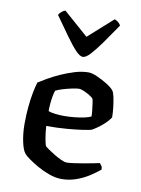

<svg xmlns="http://www.w3.org/2000/svg" viewBox="-85 -817 641 875"><g transform="rotate(10 235.0 -379.5)"><path d="M261 0Q234 0 204.5 -10.5Q175 -21 148.5 -36Q122 -51 103.5 -64.5Q85 -78 80 -85Q68 -99 60 -137Q52 -175 52 -218Q52 -259 55.5 -296.5Q59 -334 65 -364.5Q71 -395 77 -414Q91 -423 116 -437.5Q141 -452 172 -466Q203 -480 236 -490Q269 -500 299 -500Q315 -500 340 -489Q365 -478 388 -463.5Q411 -449 419 -438Q425 -431 429.5 -410Q434 -389 437 -363.5Q440 -338 440 -316Q429 -300 414 -286Q399 -272 384 -261.5Q369 -251 358 -245Q348 -242 318 -237.5Q288 -233 245 -229.5Q202 -226 151 -226Q153 -195 158 -167Q163 -139 167 -134Q170 -131 183 -122Q196 -113 212.5 -103Q229 -93 245.5 -85.5Q262 -78 272 -78Q284 -78 305 -81Q326 -84 349.5 -88Q373 -92 392.5 -96Q412 -100 421 -102Q425 -98 429.5 -91.5Q434 -85 434 -74Q415 -58 388 -40.5Q361 -23 328.5 -11.5Q296 0 261 0ZM222 -285Q245 -285 270 -287.5Q295 -290 316 -294.5Q337 -299 347 -305Q347 -316 345 -333Q343 -350 341 -365Q339 -380 337 -384Q336 -388 323 -396.5Q310 -405 294.5 -412Q279 -419 268 -419Q259 -419 237.5 -414.5Q216 -410 194.5 -403.5Q173 -397 163 -391Q159 -380 156 -363.5Q153 -347 151.5 -329Q150 -311 150 -295Q160 -290 181.5 -287.5Q203 -285 222 -285ZM260 -565Q246 -565 225.5 -587Q205 -609 177.5 -647.5Q150 -686 116 -734Q120 -742 129 -749.5Q138 -757 146 -759L261 -658L374 -759Q383 -756 391 -749.5Q399 -743 403 -735Q369 -685 341.5 -646.5Q314 -608 294 -586.5Q274 -565 260 -565Z"/></g></svg>

Font: Texturina Medium 12pt Medium
Style: Regular
Weight: 500
Version: Version 1.002